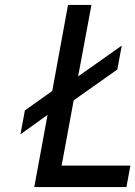

<svg xmlns="http://www.w3.org/2000/svg" viewBox="-20 -759 549 779"><path d="M173 -293 63 -214 81 -311 192 -390 256 -739H351L297 -449L474 -574L456 -477L279 -352L230 -87H509L493 0H119Z"/></svg>

Font: Involve Medium Oblique
Style: Italic
Weight: 500
Italic angle: -10.5°
Designer: Stefan Peev
Foundry: Context Ltd.
Version: Version 1.001